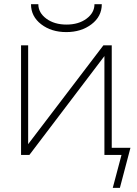

<svg xmlns="http://www.w3.org/2000/svg" viewBox="-20 -742 659 922"><path d="M128.9 -721.7H164.1Q164.1 -680.7 202.6 -652.3Q241.2 -624 299.3 -624Q357.4 -624 395.5 -652.3Q433.6 -680.7 433.6 -721.7H468.8Q468.8 -663.1 419.4 -625.5Q370.1 -587.9 298.3 -587.9Q226.6 -587.9 177.7 -625.5Q128.9 -663.1 128.9 -721.7ZM481.4 -472.7 121.1 2H81.1V-524.4H115.2V-49.8L476.6 -524.4H516.6V-32.2H606.4L555.7 160.2H521.5L563.5 2H508.8H499H481.4Z"/></svg>

Font: Gen Shin Gothic ExtraLight
Style: Regular
Weight: 100
Designer: [Source Han Sans]
Ryoko NISHIZUKA  (kana & ideographs); Paul D. Hunt (Latin, Greek & Cyrillic); Wenlong ZHANG  (bopomofo
Version: Version 1.002.20150607